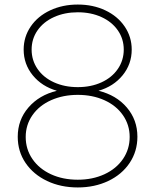

<svg xmlns="http://www.w3.org/2000/svg" viewBox="-20 -796 682 844"><path d="M84 -578Q84 -634 115 -679.5Q146 -725 200.5 -750.5Q255 -776 322 -776Q389 -776 443 -750.5Q497 -725 528 -679.5Q559 -634 559 -578Q559 -514 519 -465Q479 -416 413 -397Q491 -378 537.5 -323.5Q584 -269 584 -195Q584 -131 550 -80Q516 -29 456 -0.5Q396 28 322 28Q247 28 187 -0.5Q127 -29 92.5 -79.5Q58 -130 58 -195Q58 -269 105 -323.5Q152 -378 230 -397Q164 -416 124 -465Q84 -514 84 -578ZM322 -413Q380 -413 426 -434Q472 -455 498 -493Q524 -531 524 -578Q524 -625 498 -662.5Q472 -700 426 -721Q380 -742 322 -742Q264 -742 217.5 -721Q171 -700 145 -662.5Q119 -625 119 -578Q119 -531 145 -493Q171 -455 217.5 -434Q264 -413 322 -413ZM322 -6Q387 -6 439 -30Q491 -54 520.5 -97Q550 -140 550 -194Q550 -247 520.5 -289.5Q491 -332 439 -355.5Q387 -379 322 -379Q257 -379 204.5 -355.5Q152 -332 122.5 -289.5Q93 -247 93 -194Q93 -140 122.5 -97Q152 -54 204 -30Q256 -6 322 -6Z"/></svg>

Font: LINE Seed JP_TTF Thin
Style: Regular
Weight: 250
Designer: LY Corporation & Fontrix & Fontworks
Version: Version 1.008